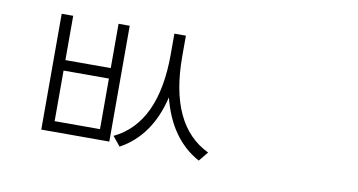

<svg xmlns="http://www.w3.org/2000/svg" viewBox="-46 -837 1012 542"><g transform="rotate(10 460.0 -566.5)"><path d="M256 -435V-580H126V-435ZM256 -610V-737H288V-405H93V-737H126V-610ZM449 -737V-678Q449 -480 568 -423L546 -396Q461 -442 432 -557Q405 -443 319 -396L297 -423Q416 -480 416 -678V-737Z"/></g></svg>

Font: Noto Sans Korean Thin
Style: Regular
Weight: 250
Designer: Ryoko NISHIZUKA  (kana & ideographs); Paul D. Hunt (Latin, Greek & Cyrillic); Wenlong ZHANG  (bopomofo); Sandoll Communi
Foundry: Adobe Systems Incorporated
Version: Version 1.0001;PS 1;hotconv 1.0.78;makeotf.lib2.5.61930